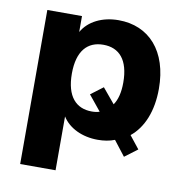

<svg xmlns="http://www.w3.org/2000/svg" viewBox="-82 -627 849 887"><g transform="rotate(10 343.0 -183.5)"><path d="M236.8 183.6V-68.8C268.1 -18.6 331.1 11.2 403.8 11.2C433.1 11.2 459.5 6.8 482.9 -2.4L537.1 67.4L596.7 22.5L549.8 -36.6C607.9 -83.5 641.6 -164.6 641.6 -269.5C641.6 -446.3 546.9 -549.8 403.8 -549.8C327.6 -549.8 263.7 -518.1 233.4 -464.4V-539.1H70.8V183.6ZM354 -112.8C280.8 -112.8 233.4 -161.6 233.4 -269.5C233.4 -377.4 280.8 -425.8 354 -425.8C428.7 -425.8 474.6 -376 474.6 -269.5C474.6 -223.6 465.8 -188.5 448.2 -163.1L390.1 -232.9L332.5 -189.5L390.6 -118.2C379.9 -114.3 367.7 -112.8 354 -112.8Z"/></g></svg>

Font: Winston ExtraBold
Style: Regular
Weight: 800
Designer: Vernon Adams, Kim Jin-seong, David Berlow, Cristiano Sobral
Foundry: The Winston Project Authors
Version: Version 3.004